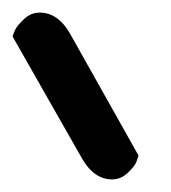

<svg xmlns="http://www.w3.org/2000/svg" viewBox="-24 -810 272 305"><path d="M107 -557 -4 -752Q-3 -756 0 -762.5Q3 -769 14 -779.5Q25 -790 39 -790Q68 -790 87 -757L196 -563Q195 -559 192.5 -552.5Q190 -546 179 -535.5Q168 -525 154 -525Q126 -525 107 -557Z"/></svg>

Font: Sofia
Style: Regular
Weight: 400
Designer: Paula Nazal and Daniel Hernndez
Foundry: Paula Nazal, Daniel Hernndez
Version: Version 1.001